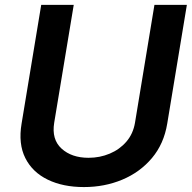

<svg xmlns="http://www.w3.org/2000/svg" viewBox="-20 -747 777 778"><path d="M605.8 -727.3H737.2L657.7 -246.4Q644.2 -164.1 595.7 -106.5Q547.2 -49 475.5 -19Q403.8 11 320 11Q235.4 11 173.5 -19Q111.5 -49 82.6 -106.5Q53.6 -164.1 67.5 -246.4L147 -727.3H278.8L199.6 -249.6Q188.6 -182.2 229.4 -144.9Q270.2 -107.6 338.8 -107.6Q384.6 -107.6 424.7 -124.5Q464.8 -141.3 492.2 -173.1Q519.5 -204.9 527 -249.6Z"/></svg>

Font: Inter UI Semi Bold
Style: Italic
Weight: 600
Italic angle: -9.39999°
Designer: Rasmus Andersson
Foundry: rsms
Version: 3.2;8d6f07862